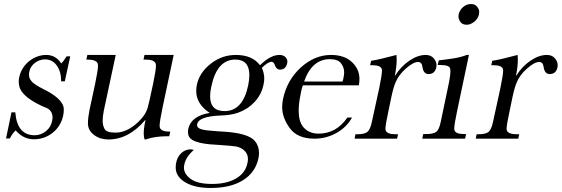

<svg xmlns="http://www.w3.org/2000/svg" viewBox="-20 -689 2791 954"><path d="M37 -131H56Q65 -17 152 -17Q183 -17 208 -37Q233 -57 239 -88Q241 -97 241 -106Q241 -125 230 -139Q222 -149 204.5 -155.5Q187 -162 161 -176Q93 -213 78 -253Q73 -268 73 -283Q73 -295 76 -307Q81 -330 93.5 -350Q106 -370 124 -384.5Q142 -399 164 -407.5Q186 -416 210 -416Q257 -416 284 -374Q295 -383 311 -409H329L302 -285H284Q284 -333 262 -363.5Q240 -394 204 -394Q176 -394 153.5 -376.5Q131 -359 126 -334Q124 -326 124 -318Q124 -313 125.5 -305.5Q127 -298 135 -287.5Q143 -277 159.5 -266.5Q176 -256 200 -244Q268 -210 288 -175Q297 -163 297 -143Q297 -130 294 -115Q283 -63 242.5 -30Q202 3 148 3Q96 3 58 -41Q41 -26 29 -1H10Z M788 -156Q773 -85 773 -64Q773 -58 774 -56Q780 -35 822 -35H826L821 -12H811Q749 -12 704 4H699Q694 -7 694 -26Q694 -52 703 -92H701Q619 4 519 4Q478 4 448.5 -17.5Q419 -39 417 -72Q417 -76 417 -80Q417 -103 425 -144L453 -274Q467 -341 467 -363Q467 -369 466 -372Q459 -393 415 -393H409L414 -416H555L496 -140Q490 -110 490 -88Q490 -67 499.5 -48.5Q509 -30 554 -30Q611 -30 667 -83Q695 -110 706 -134Q714 -149 723 -191L741 -274Q755 -341 755 -363Q755 -369 754 -372Q747 -393 703 -393H693L698 -416H843Z M1089 -35Q1212 -28 1246 11Q1267 36 1267 71Q1267 84 1264 98Q1249 168 1187.5 206.5Q1126 245 1027 245Q938 245 890 210Q853 183 853 143Q853 132 855 121Q861 90 881 71.5Q901 53 928 53Q932 53 943 56Q904 90 896 128Q894 136 894 144Q894 176 928 200.5Q962 225 1034 225Q1106 225 1152.5 198Q1199 171 1209 123Q1212 112 1212 102Q1212 77 1196 61Q1180 45 1155 39Q1143 37 1120 35Q1097 33 1066 31Q969 27 935 6Q914 -7 914 -33Q914 -39 915 -47Q929 -113 1022 -128Q955 -172 955 -237Q955 -252 958 -267Q971 -329 1028 -373Q1083 -416 1152 -416Q1233 -416 1272 -365Q1324 -416 1368 -416Q1388 -416 1398 -405.5Q1408 -395 1408 -383Q1408 -379 1407 -375Q1400 -343 1371 -343Q1355 -343 1347 -362Q1341 -382 1329 -382Q1312 -382 1281 -352Q1293 -326 1293 -298Q1293 -283 1289 -267Q1279 -219 1245 -182.5Q1211 -146 1163 -129Q1126 -116 1073 -115Q968 -110 960 -73Q959 -70 959 -68Q959 -54 977 -48Q987 -44 1007 -41.5Q1027 -39 1057 -37ZM1030 -259Q1024 -232 1024 -211Q1024 -137 1096 -137Q1186 -137 1213 -264Q1219 -294 1219 -316Q1219 -393 1149 -393Q1058 -393 1030 -259Z M1485 -265 1482 -256Q1480 -251 1478 -243Q1476 -235 1474 -222Q1464 -175 1464 -139Q1464 -88 1485 -60Q1513 -25 1563 -25Q1651 -25 1706 -105H1729Q1703 -57 1652 -28.5Q1601 0 1543 0Q1458 0 1420 -52Q1382 -104 1382 -157Q1382 -176 1386 -196Q1406 -291 1474 -353Q1543 -416 1625 -416Q1698 -416 1736 -373Q1766 -341 1766 -296Q1766 -281 1763 -265ZM1682 -284Q1684 -289 1685 -294Q1686 -299 1687 -304Q1690 -318 1690 -330Q1690 -354 1674.5 -374.5Q1659 -395 1619 -395Q1530 -395 1491 -284Z M1950 -416Q1951 -405 1951 -393Q1951 -358 1942 -314H1944Q1972 -359 2014 -387.5Q2056 -416 2095 -416Q2121 -416 2135 -399.5Q2149 -383 2149 -366Q2149 -361 2148 -355Q2141 -321 2109 -321Q2084 -321 2079 -357Q2076 -381 2057 -381Q2033 -381 1995 -347Q1961 -316 1947 -283Q1936 -260 1925 -209L1910 -137Q1895 -68 1895 -48Q1895 -44 1896 -42Q1903 -22 1944 -22H1958L1953 0H1742L1746 -22H1756Q1792 -22 1806 -34Q1820 -46 1828 -85L1864 -250Q1878 -317 1878 -339Q1878 -344 1877 -346Q1871 -365 1829 -365H1819L1824 -387Q1860 -392 1942 -414Z M2259 -618Q2264 -639 2281 -654Q2298 -669 2321 -669Q2340 -669 2350.5 -656Q2361 -643 2361 -630Q2361 -624 2360 -618Q2356 -597 2337 -581.5Q2318 -566 2299 -566Q2278 -566 2268 -579.5Q2258 -593 2258 -608Q2258 -613 2259 -618ZM2251 -136Q2237 -70 2237 -49Q2237 -44 2238 -42Q2244 -23 2285 -23H2296L2291 0H2078L2083 -23H2098Q2134 -23 2148 -34Q2162 -45 2170 -84L2206 -256Q2218 -311 2218 -335Q2218 -345 2216 -350Q2211 -366 2168 -366H2155L2160 -389Q2203 -394 2237 -399.5Q2271 -405 2299 -416H2310Z M2552 -416Q2553 -405 2553 -393Q2553 -358 2544 -314H2546Q2574 -359 2616 -387.5Q2658 -416 2697 -416Q2723 -416 2737 -399.5Q2751 -383 2751 -366Q2751 -361 2750 -355Q2743 -321 2711 -321Q2686 -321 2681 -357Q2678 -381 2659 -381Q2635 -381 2597 -347Q2563 -316 2549 -283Q2538 -260 2527 -209L2512 -137Q2497 -68 2497 -48Q2497 -44 2498 -42Q2505 -22 2546 -22H2560L2555 0H2344L2348 -22H2358Q2394 -22 2408 -34Q2422 -46 2430 -85L2466 -250Q2480 -317 2480 -339Q2480 -344 2479 -346Q2473 -365 2431 -365H2421L2426 -387Q2462 -392 2544 -414Z"/></svg>

Font: New Athena Unicode
Style: Italic
Weight: 400
Designer: J. Rusten 1997; rev. by R. Hancock 2001, 2002, rev. by D. Mastronarde 2002-2019
Foundry: Society for Classical Studies (formerly American Philological Association)
Version: Version 5.008